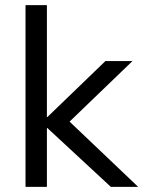

<svg xmlns="http://www.w3.org/2000/svg" viewBox="-20 -725 556 745"><path d="M79 0V-705H162V-271H164L389 -488H494L227 -231L228 -274L516 0H410L164 -228H162V0Z"/></svg>

Font: Nunito Sans 11pt
Style: Regular
Weight: 400
Version: Version 3.101;gftools[0.9.27]